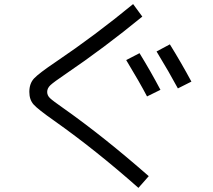

<svg xmlns="http://www.w3.org/2000/svg" viewBox="-20 -828 1040 936"><path d="M595.2 -535.2 660.2 -568.8Q715.3 -479 762.2 -390.1L696.8 -357.9Q661.1 -426.3 595.2 -535.2ZM743.2 -577.1 808.1 -611.8Q864.3 -521 913.1 -430.2L847.2 -397Q805.2 -475.1 743.2 -577.1ZM673.8 -747.1Q485.8 -593.3 300.8 -467.8Q241.7 -427.7 225.8 -412.8Q210 -397.9 210 -379.9Q210 -362.8 223.4 -349.9Q236.8 -336.9 290 -299.8Q485.8 -161.6 705.1 30.8L654.8 87.9Q446.8 -96.2 245.1 -238.8Q165 -294.9 144 -318.4Q123 -341.8 123 -379.9Q123 -420.9 146 -445.6Q168.9 -470.2 252.9 -526.9Q443.8 -655.8 628.9 -808.1Z"/></svg>

Font: WebKoruri
Style: Regular
Weight: 400
Foundry: lindwurm / mohemohe
Version: Version 1.00